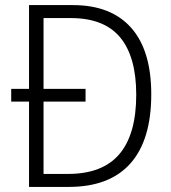

<svg xmlns="http://www.w3.org/2000/svg" viewBox="-20 -734 673 754"><path d="M266 -714Q416 -714 495 -625Q574 -536 574 -364Q574 -184 492 -92Q410 0 250 0H94V-335H24V-385H94V-714ZM258 -663H151V-385H316V-335H151V-51H247Q383 -51 449 -129Q515 -207 515 -362Q515 -511 452 -587Q389 -663 258 -663Z"/></svg>

Font: Noto Sans Myanmar SemiCondensed Light
Style: Regular
Weight: 300
Width: 4
Designer: Monotype Design Team
Foundry: Monotype Imaging Inc.
Version: Version 2.107; ttfautohint (v1.8.4.7-5d5b)